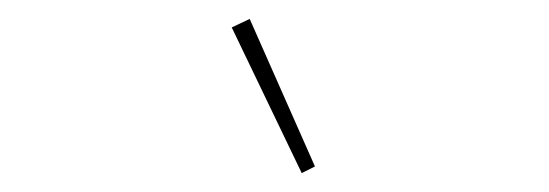

<svg xmlns="http://www.w3.org/2000/svg" viewBox="-20 -770 580 203"><path d="M225 -741 244 -750 313 -594 299 -587Z"/></svg>

Font: IBM Plex Sans Cond Thin
Style: Italic
Weight: 100
Width: 3
Italic angle: -11°
Designer: Mike Abbink, Paul van der Laan, Pieter van Rosmalen
Foundry: Bold Monday
Version: Version 1.3